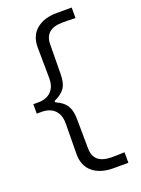

<svg xmlns="http://www.w3.org/2000/svg" viewBox="-169 -871 784 1066"><g transform="rotate(-20 223.0 -338.0)"><path d="M309.5 120.3H397.6V57.8Q370.9 59.1 350.9 59.4Q331 59.7 317.6 59.7Q266.1 58.6 240.4 36Q214.7 13.5 214.5 -31.2L212.7 -203.6Q212.5 -244.2 202.2 -269Q191.9 -293.7 173.7 -308.6Q155.5 -323.5 130.5 -334.4V-342.7Q168.2 -359 190 -385.7Q211.9 -412.3 212.7 -472.6L214.5 -645.4Q214.7 -690.1 240.4 -713.1Q266.1 -736.1 317.6 -736.8Q331.8 -736.8 351.9 -736.7Q371.9 -736.5 396.6 -735.3V-797.4H309.5Q233.2 -797.4 188.3 -760.3Q143.5 -723.3 143.5 -654.3Q143.5 -609 144.5 -563.1Q145.5 -517.2 145.5 -471.9Q145.5 -433.2 131.2 -410.1Q116.9 -387 94 -376.5Q71.2 -366 45.4 -366H12.9V-310.3H45.4Q71.2 -310.3 94 -299.8Q116.9 -289.3 131.2 -265.9Q145.5 -242.5 145.5 -203.9Q145.5 -158.5 144.5 -113.3Q143.5 -68.1 143.5 -22.8Q143.5 46.2 188.3 83.3Q233.2 120.3 309.5 120.3Z"/></g></svg>

Font: Pinar-VF
Style: Regular
Weight: 300
Designer: Amin Abedi
Version: Version 3.0